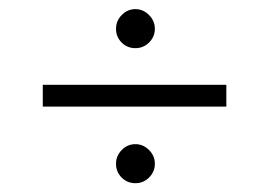

<svg xmlns="http://www.w3.org/2000/svg" viewBox="-20 -467 595 425"><path d="M236.8 -403.3Q236.8 -420.9 249.5 -433.8Q262.2 -446.8 279.8 -446.8Q296.9 -446.8 309.8 -433.8Q322.8 -420.9 322.8 -403.3Q322.8 -385.7 310.1 -373Q297.4 -360.4 279.8 -360.4Q261.7 -360.4 249.3 -372.8Q236.8 -385.3 236.8 -403.3ZM74.7 -231V-279.3H481V-231ZM236.8 -104.5Q236.8 -122.1 249.5 -135Q262.2 -147.9 279.8 -147.9Q296.9 -147.9 309.8 -135Q322.8 -122.1 322.8 -104.5Q322.8 -86.9 310.1 -74.2Q297.4 -61.5 279.8 -61.5Q261.7 -61.5 249.3 -74Q236.8 -86.4 236.8 -104.5Z"/></svg>

Font: Vazirmatn RD UI FD ExtraLight
Style: Regular
Weight: 200
Designer: Saber Rastikerdar
Foundry: Saber Rastikerdar
Version: Version 33.003